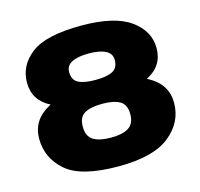

<svg xmlns="http://www.w3.org/2000/svg" viewBox="-101 -790 948 908"><g transform="rotate(-15 373.0 -336.5)"><path d="M372 8Q189 8 115.2 -56Q41.5 -120 41.5 -215.5Q41.5 -307 130 -354.5Q133 -356 136 -357.5Q136 -357.5 136 -357.5Q54.5 -398.5 54.5 -486.5Q54.5 -570.5 126.8 -625.8Q199 -681 372.5 -681Q534.5 -681 611.8 -625.5Q689 -570 689 -486.5Q689 -399 608 -358Q607.5 -357.5 607.5 -357.5Q610.5 -356 613.5 -354Q702 -306.5 702 -215.5Q702 -120 622.5 -56Q543 8 372 8ZM372 -132.5Q428.5 -132.5 458.2 -151.2Q488 -170 488 -216.5Q488 -264 458 -281Q428 -298 372 -298Q316 -298 285.8 -281Q255.5 -264 255.5 -216.5Q255.5 -170 285.2 -151.2Q315 -132.5 372 -132.5ZM372 -415Q427 -415 455.2 -429.5Q483.5 -444 483.5 -483.5Q483.5 -514.5 454.2 -529.5Q425 -544.5 372 -544.5Q318.5 -544.5 289.2 -529.5Q260 -514.5 260 -483.5Q260 -444 288.2 -429.5Q316.5 -415 372 -415Z"/></g></svg>

Font: Anybody ExtraExpanded ExtraBold
Style: Regular
Weight: 800
Width: 8
Designer: Tyler Finck
Foundry: Etcetera Type Company
Version: Version 1.010; ttfautohint (v1.8.3) -l 8 -r 50 -G 200 -x 14 